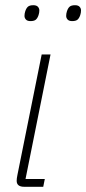

<svg xmlns="http://www.w3.org/2000/svg" viewBox="-20 -717 331 737"><path d="M73 0Q44 0 44 -23Q44 -32 47 -46L140 -508H174L78 -30H152L146 0ZM257 -636Q245 -636 239.5 -642Q234 -648 234 -656Q234 -665 237 -674Q241 -686 247.5 -691.5Q254 -697 268 -697Q280 -697 285.5 -691Q291 -685 291 -677Q291 -668 288 -659Q284 -647 277.5 -641.5Q271 -636 257 -636ZM97 -636Q85 -636 79.5 -642Q74 -648 74 -656Q74 -665 77 -674Q81 -686 87.5 -691.5Q94 -697 108 -697Q120 -697 125.5 -691Q131 -685 131 -677Q131 -668 128 -659Q124 -647 117.5 -641.5Q111 -636 97 -636Z"/></svg>

Font: IBM Plex Sans Cond ExtLt
Style: Italic
Weight: 200
Width: 3
Italic angle: -11°
Designer: Mike Abbink, Paul van der Laan, Pieter van Rosmalen
Foundry: Bold Monday
Version: Version 1.3